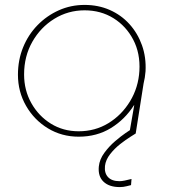

<svg xmlns="http://www.w3.org/2000/svg" viewBox="-20 -543 697 781"><path d="M467 218Q424 218 401 196Q378 174 382 134Q385 105 404.5 78.5Q424 52 448 31.5Q472 11 491 -2Q510 -15 513 -16L532 0Q529 2 510.5 13.5Q492 25 469 43Q446 61 428 84Q410 107 407 132Q404 161 419.5 177.5Q435 194 466 194Q475 194 487 191.5Q499 189 515 185L513 210Q508 211 495 214.5Q482 218 467 218ZM300 13Q231 13 175 -21Q119 -55 86 -112.5Q53 -170 53 -239Q53 -299 74 -350.5Q95 -402 132.5 -440.5Q170 -479 219 -501Q268 -523 324 -523Q380 -523 426.5 -502.5Q473 -482 506.5 -445Q540 -408 557.5 -359Q575 -310 572 -253Q571 -240 569 -227.5Q567 -215 564 -203L532 0H506L526 -115H525Q488 -57 431 -22Q374 13 300 13ZM300 -9Q367 -9 421 -42Q475 -75 509 -131Q543 -187 547 -255Q551 -326 522 -381.5Q493 -437 441.5 -469Q390 -501 324 -501Q257 -501 201 -466.5Q145 -432 111.5 -373Q78 -314 78 -240Q78 -176 107.5 -123.5Q137 -71 187 -40Q237 -9 300 -9Z"/></svg>

Font: MuseoModerno Thin Thin
Style: Italic
Weight: 250
Italic angle: -9°
Version: Version 1.003